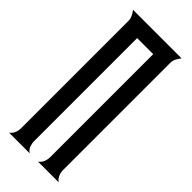

<svg xmlns="http://www.w3.org/2000/svg" viewBox="-226 -718 752 752"><g transform="rotate(45 149.5 -342.0)"><path d="M10.7 0Q22 -8.3 26.9 -20.8Q31.7 -33.2 31.7 -46.4V-639.6Q31.7 -652.3 26.4 -663.3Q21 -674.3 13.7 -683.6H282.7Q275.4 -674.3 269.5 -663.3Q263.7 -652.3 263.7 -639.6V-46.4Q263.7 -33.2 268.8 -20.8Q273.9 -8.3 285.2 0H170.9Q182.6 -8.3 187.5 -20.8Q192.4 -33.2 192.4 -46.4V-616.7H103.5V-46.4Q103.5 -33.2 108.2 -20.5Q112.8 -7.8 125 0Z"/></g></svg>

Font: XAYAX
Style: Regular
Weight: 400
Designer: Peter Wiegel
Foundry: Peter Wiegel
Version: Version 1.000 2009 initial release